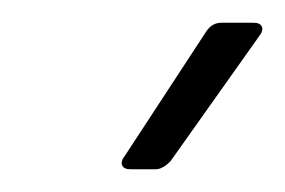

<svg xmlns="http://www.w3.org/2000/svg" viewBox="-20 -720 251 169"><path d="M90 -583 162 -693Q167 -700 175 -700H203Q209 -700 210.5 -696.5Q212 -693 208 -688L130 -578Q123 -571 117 -571H95Q89 -571 87.5 -574.5Q86 -578 90 -583Z"/></svg>

Font: Barlow Light
Style: Italic
Weight: 300
Italic angle: -7°
Designer: Jeremy Tribby
Foundry: Tribby Type
Version: Version 1.408